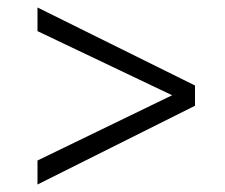

<svg xmlns="http://www.w3.org/2000/svg" viewBox="-20 -506 600 512"><path d="M439 -252 80 -423V-486L500 -278V-224L80 -14V-78Z"/></svg>

Font: Titillium Web
Style: Light
Weight: 300
Version: Version 1.001;PS 57.000;hotconv 1.0.70;makeotf.lib2.5.55311